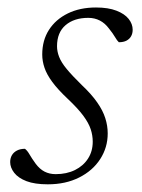

<svg xmlns="http://www.w3.org/2000/svg" viewBox="-20 -470 370 500"><path d="M45 -82.5Q51 -78 56.8 -68Q62.5 -58 73 -43.5Q83.5 -29.5 96.2 -23Q109 -16.5 125 -16.5Q153.5 -16.5 175.2 -27.2Q197 -38 209.2 -57Q221.5 -76 221.5 -101Q221.5 -117.5 216.2 -133.5Q211 -149.5 196.8 -168.8Q182.5 -188 156.5 -212.5Q130.5 -237 116 -256.8Q101.5 -276.5 95.8 -293.8Q90 -311 90 -328Q90 -365 107.5 -392.2Q125 -419.5 156.5 -435Q188 -450.5 230 -450.5Q262 -450.5 283.2 -442.2Q304.5 -434 315 -420.8Q325.5 -407.5 325.5 -392.5Q325.5 -383 321.5 -375.8Q317.5 -368.5 309.5 -364.2Q301.5 -360 289.5 -360Q285 -364 279.5 -373.5Q274 -383 263.5 -396Q253.5 -409.5 240 -416.5Q226.5 -423.5 210 -423.5Q173 -423.5 150.8 -404.5Q128.5 -385.5 128.5 -349.5Q128.5 -336 134 -321.8Q139.5 -307.5 153.8 -290.2Q168 -273 193 -248.5Q218.5 -224.5 233.2 -203.2Q248 -182 254.2 -162.2Q260.5 -142.5 260.5 -122.5Q260.5 -86 241 -55.8Q221.5 -25.5 186.2 -7.8Q151 10 104.5 10Q70.5 10 49 1.8Q27.5 -6.5 17 -20Q6.5 -33.5 6.5 -48Q6.5 -58 11 -65.8Q15.5 -73.5 24.2 -78Q33 -82.5 45 -82.5Z"/></svg>

Font: Newsreader 16pt 16pt Light
Style: Italic
Weight: 300
Italic angle: -17°
Version: Version 1.003